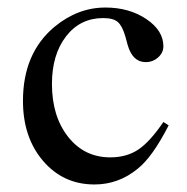

<svg xmlns="http://www.w3.org/2000/svg" viewBox="-20 -480 496 510"><path d="M414 -156 428 -147Q385 -63 346 -32Q295 10 231 10Q148 10 94.5 -52.5Q41 -115 41 -212Q41 -339 125 -409Q187 -460 260 -460Q323 -460 368.5 -429.5Q414 -399 414 -357Q414 -340 400 -327.5Q386 -315 367 -315Q332 -315 319 -361L313 -383Q305 -411 293 -421.5Q281 -432 254 -432Q193 -432 155.5 -383.5Q118 -335 118 -257Q118 -171 161 -116.5Q204 -62 273 -62Q316 -62 347 -82.5Q378 -103 414 -156Z"/></svg>

Font: STIX Math
Style: Regular
Weight: 400
Designer: MicroPress Inc., with final additions and corrections provided by Coen Hoffman, Elsevier (retired)
Version: Version 1.1.1